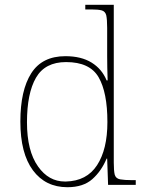

<svg xmlns="http://www.w3.org/2000/svg" viewBox="-20 -780 610 810"><path d="M264.2 9.8Q171.9 9.8 118.9 -61.5Q65.9 -132.8 65.9 -267.1Q65.9 -398.9 111.8 -470.9Q157.7 -543 255.9 -543Q322.8 -543 366.5 -515.9Q410.2 -488.8 429.7 -440.9H434.1Q433.1 -469.2 432.6 -495.6Q432.1 -522 432.1 -543V-662.1Q432.1 -697.8 428.2 -715.8Q423.8 -731.9 409.4 -736.1Q395 -740.2 364.7 -740.2H339.8V-759.8H460V-94.2Q460 -60.1 463.9 -43.5Q468.3 -26.9 486.8 -23.4Q505.4 -20 537.1 -20H552.7V0H436L432.1 -110.8H429.7Q407.7 -58.1 369.4 -24.2Q331.1 9.8 264.2 9.8ZM253.9 -14.2H257.8Q345.7 -16.1 389.4 -83Q433.1 -149.9 433.1 -265.1Q433.1 -390.1 396 -454.1Q358.9 -518.1 258.8 -518.1Q169.9 -518.1 131.8 -452.1Q93.8 -386.2 93.8 -264.2Q93.8 -143.1 140.6 -77.6Q185.1 -14.2 253.9 -14.2Z"/></svg>

Font: Koh Santepheap Thin
Style: Regular
Weight: 100
Designer: Danh Hong
Version: Version 2.002; ttfautohint (v1.8.3)